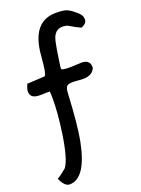

<svg xmlns="http://www.w3.org/2000/svg" viewBox="-209 -878 838 1144"><g transform="rotate(-20 209.5 -306.5)"><path d="M305 -710Q265 -710 247 -669Q238 -649 229 -593Q213 -494 213 -477Q213 -467 268 -467Q280 -467 303.5 -468.5Q327 -470 338 -470Q395 -470 393 -421V-417Q375 -375 315 -375Q305 -375 285 -377Q265 -379 254 -379Q224 -379 214 -369.5Q204 -360 202 -329Q192 -126 173 -30Q130 188 27 188Q-5 188 -29 132Q-4 118 32 87Q66 39 88 -112Q106 -234 106 -326Q106 -349 104 -373H75Q70 -373 58 -372Q46 -372 40 -372Q-19 -372 -19 -417Q-19 -433 -6 -462Q58 -466 103 -468Q116 -468 123 -534Q127 -574 131 -615Q154 -801 298 -801Q344 -801 366 -792.5Q388 -784 424 -752Q448 -731 448 -707Q448 -678 411 -666Q381 -679 344 -702Q330 -710 305 -710Z"/></g></svg>

Font: Wortlaut AH
Style: SemiBold
Weight: 600
Designer: Andreas Höfeld
Foundry: Fontgrube AH
Version: Version 2.59